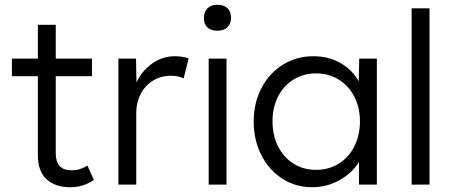

<svg xmlns="http://www.w3.org/2000/svg" viewBox="-20 -775 1896 806"><path d="M139 -123V-455H30V-529H139V-671H214V-529H366V-455H214V-132Q214 -60 280 -60Q299 -60 314 -64.5Q329 -69 347 -80L374 -20Q331 11 275 11Q212 11 175.5 -22.5Q139 -56 139 -123Z M477 -529H551L553 -429Q575 -477 618.5 -508Q662 -539 714 -539Q745 -539 772 -530L751 -446Q728 -457 699 -457Q655 -457 621.5 -436Q588 -415 570 -379.5Q552 -344 552 -302V0H477Z M856 -529H931V0H856ZM836 -700Q836 -725 851 -740Q866 -755 893 -755Q920 -755 935 -740.5Q950 -726 950 -700Q950 -676 935 -661Q920 -646 893 -646Q865 -646 850.5 -660Q836 -674 836 -700Z M1045 -265Q1045 -343 1078 -406Q1111 -469 1168.5 -504Q1226 -539 1295 -539Q1359 -539 1409 -510.5Q1459 -482 1486 -434L1488 -529H1562V0H1487V-95Q1458 -48 1405 -18.5Q1352 11 1290 11Q1221 11 1165 -25Q1109 -61 1077 -124Q1045 -187 1045 -265ZM1491 -266Q1491 -323 1467.5 -369Q1444 -415 1402 -441Q1360 -467 1307 -467Q1254 -467 1212 -441Q1170 -415 1147 -369Q1124 -323 1124 -266Q1124 -207 1147 -161Q1170 -115 1211.5 -88.5Q1253 -62 1307 -62Q1360 -62 1402 -88Q1444 -114 1467.5 -160.5Q1491 -207 1491 -266Z M1708 -740H1783V0H1708Z"/></svg>

Font: Lexend HM
Style: Regular
Weight: 400
Designer: Bonnie Shaver-Troup, Thomas Jockin, Octavio Pardo
Foundry: Lexend
Version: Version 1.091